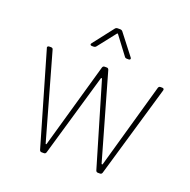

<svg xmlns="http://www.w3.org/2000/svg" viewBox="-125 -821 932 943"><g transform="rotate(20 341.5 -350.0)"><path d="M243 -575H252C257 -575 262 -577 265 -581L338 -674C340 -677 343 -676 344 -674L414 -581C417 -576 422 -575 427 -575H436C441 -575 444 -578 444 -581C444 -583 444 -585 442 -587L359 -694C356 -698 351 -700 346 -700H333C328 -700 323 -698 320 -694L237 -587C232 -581 235 -575 243 -575ZM190 0H202C208 0 211 -3 213 -8L339 -441C340 -444 344 -444 345 -441L473 -8C475 -3 478 0 484 0H495C501 0 504 -3 506 -8L647 -490C649 -497 645 -501 638 -501H629C623 -501 620 -498 618 -493L492 -48C491 -45 487 -45 486 -48L359 -493C357 -498 354 -501 348 -501H337C331 -501 328 -498 326 -493L199 -47C198 -44 195 -44 194 -47L68 -493C67 -498 63 -501 57 -501H48C42 -501 38 -498 38 -493C38 -492 39 -491 39 -490L179 -8C181 -3 184 0 190 0Z"/></g></svg>

Font: Barlow Thin
Style: Regular
Weight: 250
Designer: Jeremy Tribby
Foundry: Tribby Type
Version: Version 1.422;hotconv 1.0.109;makeotfexe 2.5.65596